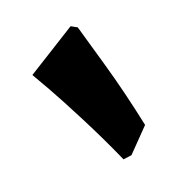

<svg xmlns="http://www.w3.org/2000/svg" viewBox="-91 -579 359 359"><g transform="rotate(-45 88.0 -399.5)"><path d="M41 -279Q42 -331 40 -385Q38 -439 35.5 -470.5Q33 -502 32 -511L147 -525L155 -514Q152 -495 141.5 -429.5Q131 -364 115 -296L57 -274Z"/></g></svg>

Font: Alegreya SC ExtraBold
Style: Regular
Weight: 800
Designer: Juan Pablo del Peral
Foundry: Huerta Tipografica
Version: Version 2.007; ttfautohint (v1.6)